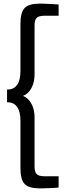

<svg xmlns="http://www.w3.org/2000/svg" viewBox="-20 -888 370 1061"><path d="M19 -393Q57 -393 75 -419.5Q93 -446 93 -496V-757Q93 -820 116.5 -844Q140 -868 200 -868Q210 -868 226 -867.5Q242 -867 258 -866Q274 -865 287 -864.5Q300 -864 304 -863V-801H225Q195 -801 183 -789.5Q171 -778 171 -749V-478Q171 -433 153.5 -401Q136 -369 107 -358Q136 -347 153.5 -315Q171 -283 171 -239V33Q171 63 183 74.5Q195 86 225 86H304V148Q300 149 287 150Q274 151 258 151.5Q242 152 226 152.5Q210 153 200 153Q140 153 116.5 129Q93 105 93 41V-221Q93 -270 75 -296.5Q57 -323 19 -323Z"/></svg>

Font: Encode Sans Compressed
Style: Medium
Weight: 500
Designer: Pablo Impallari, Andres Torresi
Foundry: Pablo Impallari, Andres Torresi
Version: Version 1.000; ttfautohint (v1.00) -l 8 -r 50 -G 200 -x 14 -